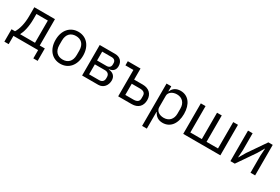

<svg xmlns="http://www.w3.org/2000/svg" viewBox="76 -1570 4102 2812"><g transform="rotate(30 2126.5 -164.0)"><path d="M8 140H81V0H498V140H571V-70H485V-516H136V-367C136 -238 108 -136 67 -70H8ZM153 -70C185 -130 212 -227 212 -363V-446H405V-70Z M877 12C1015 12 1110 -94 1110 -258C1110 -422 1015 -528 877 -528C739 -528 644 -422 644 -258C644 -94 739 12 877 12ZM877 -59C791 -59 730 -112 730 -221V-295C730 -404 791 -457 877 -457C963 -457 1024 -404 1024 -295V-221C1024 -112 963 -59 877 -59Z M1242 0H1515C1602 0 1655 -71 1655 -154C1655 -218 1616 -266 1536 -272V-276C1602 -284 1637 -321 1637 -385C1637 -464 1586 -516 1502 -516H1242ZM1322 -66V-235H1491C1539 -235 1569 -209 1569 -162V-139C1569 -92 1539 -66 1491 -66ZM1322 -300V-450H1481C1525 -450 1551 -427 1551 -386V-364C1551 -323 1525 -300 1481 -300Z M1852 0H2080C2185 0 2249 -61 2249 -165C2249 -266 2183 -329 2079 -329H1932V-516H1717V-446H1852ZM1932 -70V-259H2068C2128 -259 2163 -239 2163 -186V-144C2163 -91 2128 -70 2068 -70Z M2372 200H2452V-84H2456C2487 -20 2536 12 2607 12C2736 12 2817 -93 2817 -258C2817 -423 2736 -528 2607 -528C2536 -528 2483 -497 2456 -432H2452V-516H2372ZM2585 -60C2512 -60 2452 -98 2452 -165V-357C2452 -414 2512 -456 2585 -456C2675 -456 2731 -394 2731 -302V-214C2731 -122 2675 -60 2585 -60Z M2952 0H3580V-516H3500V-70H3306V-516H3226V-70H3032V-516H2952Z M3750 0H3824L4030 -300L4094 -410H4098L4090 -286V0H4168V-516H4094L3888 -216L3824 -106H3820L3828 -230V-516H3750Z"/></g></svg>

Font: LVC Sans
Style: Regular
Weight: 400
Designer: Mike Abbink, Paul van der Laan, Pieter van Rosmalen
Foundry: Bold Monday
Version: Version 3.0